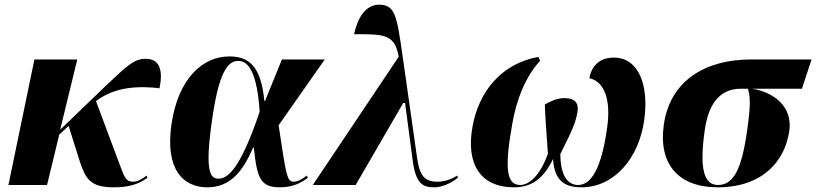

<svg xmlns="http://www.w3.org/2000/svg" viewBox="-20 -790 3486 820"><path d="M16 0H181L233 -215L273 -252L322 -97C346 -26 366 10 466 10C526 10 570 -1 610 -31L606 -40C586 -24 566 -14 548 -14C519 -14 512 -31 492 -85L390 -358C452 -406 538 -428 661 -413C678 -493 660 -539 602 -539C552 -539 521 -508 425 -417L237 -236L310 -536H127Z M865 10C962 10 1016 -55 1061 -160H1064C1078 -28 1092 10 1176 10C1235 10 1272 -13 1295 -31L1290 -40C1270 -24 1250 -14 1234 -14C1205 -14 1202 -43 1170 -255L1367 -536H1184L1112 -359H1109C1095 -505 1045 -549 959 -549C846 -549 740 -455 712 -257C685 -65 763 10 865 10ZM914 -27C878 -27 854 -55 885 -273C914 -481 952 -530 998 -530C1042 -530 1078 -478 1089 -313C1018 -104 965 -27 914 -27Z M1316 0H1499L1702 -350H1710L1742 -109C1755 -3 1787 10 1835 10C1865 10 1903 -5 1936 -31L1932 -40C1913 -27 1882 -14 1849 -14C1794 -14 1772 -38 1761 -118L1698 -561C1675 -719 1668 -770 1600 -770C1541 -770 1508 -715 1492 -644C1623 -644 1665 -644 1683 -548Z M2174 10C2253 10 2302 -29 2342 -111C2347 -34 2376 10 2463 10C2605 10 2709 -117 2731 -275C2753 -427 2707 -544 2602 -544C2544 -544 2508 -513 2497 -456C2562 -442 2590 -362 2573 -245C2548 -63 2502 0 2449 0C2411 0 2374 -29 2373 -132C2422 -230 2437 -261 2446 -310C2453 -348 2437 -371 2391 -371C2360 -371 2334 -359 2307 -344C2308 -301 2312 -245 2320 -134C2286 -37 2238 0 2202 0C2145 0 2133 -65 2167 -256C2185 -364 2224 -462 2287 -531L2279 -547C2119 -518 2024 -396 1998 -249C1968 -84 2037 10 2174 10Z M3045 10C3234 10 3332 -99 3351 -231C3366 -335 3284 -397 3192 -411H3405L3446 -536H3186C2991 -536 2841 -444 2815 -257C2791 -89 2878 10 3045 10ZM3046 0C2987 0 2966 -68 2990 -235C3008 -363 3067 -411 3143 -411H3174C3185 -379 3186 -339 3171 -234C3147 -61 3111 0 3046 0Z"/></svg>

Font: Noto Serif Display ExtraBold
Style: Italic
Weight: 800
Italic angle: -12°
Designer: Monotype Design Team
Foundry: Monotype Imaging Inc.
Version: Version 2.009